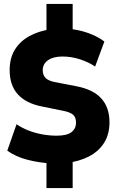

<svg xmlns="http://www.w3.org/2000/svg" viewBox="-20 -840 589 975"><path d="M216 115V-37L244 -10Q180 -13 120 -28.5Q60 -44 17 -75L64 -209Q92 -190 125.5 -177Q159 -164 195.5 -157.5Q232 -151 268 -151Q320 -151 343 -169Q366 -187 366 -217Q366 -246 350 -258.5Q334 -271 298 -278L194 -299Q112 -315 70.5 -361Q29 -407 29 -484Q29 -544 55 -587Q81 -630 129 -656.5Q177 -683 241 -692L216 -676V-820H349V-676L324 -694Q379 -690 428.5 -672Q478 -654 510 -629L463 -502Q433 -523 388.5 -538Q344 -553 297 -553Q250 -553 223.5 -534Q197 -515 197 -484Q197 -457 213 -442.5Q229 -428 265 -422L368 -402Q453 -386 494.5 -340Q536 -294 536 -219Q536 -158 508.5 -114.5Q481 -71 431.5 -45.5Q382 -20 316 -12L349 -37V115Z"/></svg>

Font: Nunito Sans 7pt SemiCondensed Black
Style: Regular
Weight: 900
Width: 4
Designer: Vernon Adams
Foundry: Vernon Adams
Version: Version 3.101;gftools[0.9.27]